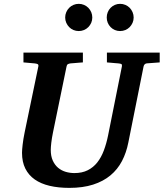

<svg xmlns="http://www.w3.org/2000/svg" viewBox="-20 -938 831 975"><path d="M725.1 -616.2Q718.3 -615.2 714.4 -611.1Q710.4 -606.9 709 -600.1L631.8 -214.8Q621.6 -162.6 599.4 -120.1Q577.1 -77.6 540.8 -47.4Q504.4 -17.1 452.6 -0.5Q400.9 16.1 332 16.1Q276.4 16.1 231.9 5.6Q187.5 -4.9 156.5 -26.6Q125.5 -48.3 108.6 -82Q91.8 -115.7 91.8 -162.1Q91.8 -176.3 95 -203.9Q98.1 -231.4 105 -265.1L174.8 -601.1Q176.3 -609.9 170.9 -612.5Q165.5 -615.2 154.8 -616.2Q146.5 -616.7 137.2 -617.7Q128.9 -618.7 118.9 -619.4Q108.9 -620.1 99.1 -621.1V-670.9H400.9V-621.1Q389.2 -620.1 378.2 -619.4Q367.2 -618.7 358.4 -617.7Q348.1 -616.7 338.9 -616.2Q330.1 -615.2 324.7 -612.1Q319.3 -608.9 317.9 -600.1L249 -265.1Q243.2 -236.3 240.5 -213.4Q237.8 -190.4 237.8 -176.8Q237.8 -145 248 -122.6Q258.3 -100.1 275.1 -85.9Q292 -71.8 313.7 -65.4Q335.4 -59.1 357.9 -59.1Q397 -59.1 425.5 -73.5Q454.1 -87.9 474.1 -113.3Q494.1 -138.7 507.3 -173.8Q520.5 -209 528.8 -250L599.1 -601.1Q600.6 -609.9 596.4 -612.5Q592.3 -615.2 580.1 -616.2Q570.8 -616.7 561.5 -617.7Q553.2 -618.7 543 -619.4Q532.7 -620.1 522.9 -621.1V-670.9H791V-621.1ZM448.7 -849.1Q448.7 -835 443.4 -822.5Q438 -810.1 428.7 -800.5Q419.4 -791 406.7 -785.6Q394 -780.3 379.9 -780.3Q365.7 -780.3 353 -785.6Q340.3 -791 331.1 -800.5Q321.8 -810.1 316.4 -822.5Q311 -835 311 -849.1Q311 -863.3 316.4 -876Q321.8 -888.7 331.1 -898.2Q340.3 -907.7 353 -913.1Q365.7 -918.5 379.9 -918.5Q394 -918.5 406.7 -913.1Q419.4 -907.7 428.7 -898.2Q438 -888.7 443.4 -876Q448.7 -863.3 448.7 -849.1ZM658.7 -849.1Q658.7 -835 653.3 -822.5Q647.9 -810.1 638.7 -800.5Q629.4 -791 616.7 -785.6Q604 -780.3 589.8 -780.3Q575.7 -780.3 563.2 -785.6Q550.8 -791 541.5 -800.5Q532.2 -810.1 527.1 -822.5Q522 -835 522 -849.1Q522 -863.3 527.1 -876Q532.2 -888.7 541.5 -898.2Q550.8 -907.7 563.2 -913.1Q575.7 -918.5 589.8 -918.5Q604 -918.5 616.7 -913.1Q629.4 -907.7 638.7 -898.2Q647.9 -888.7 653.3 -876Q658.7 -863.3 658.7 -849.1Z"/></svg>

Font: Charis SIL Eur
Style: Bold Italic
Weight: 700
Italic angle: -11°
Foundry: SIL International
Version: Version 5.000